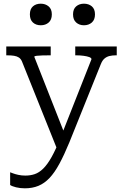

<svg xmlns="http://www.w3.org/2000/svg" viewBox="-20 -789 667 1041"><path d="M340 -39 330 -6 291 23 99 -456Q93 -470 82.5 -477Q72 -484 56.5 -486.5Q41 -489 20 -489H14V-537H255V-489H250Q230 -489 210.5 -488.5Q191 -488 178.5 -486.5Q166 -485 166 -481ZM356 -17Q328 51 302 99Q276 147 248.5 176Q221 205 188.5 218.5Q156 232 115 232Q89 232 67 226.5Q45 221 35 214V145Q38 146 49.5 150.5Q61 155 79 159Q97 163 117 163Q145 163 168.5 155Q192 147 214.5 125Q237 103 260 62Q283 21 308 -43L315 -60L476 -468Q476 -475 464 -479.5Q452 -484 433 -486.5Q414 -489 394 -489H388V-537H613V-489H607Q590 -489 574.5 -485.5Q559 -482 547 -472Q535 -462 527 -442ZM261 -711Q261 -682 244 -667Q227 -652 201 -652Q175 -652 158.5 -667Q142 -682 142 -711Q142 -740 158.5 -754.5Q175 -769 201 -769Q226 -769 243.5 -754.5Q261 -740 261 -711ZM495 -711Q495 -682 478 -667Q461 -652 435 -652Q410 -652 393 -667Q376 -682 376 -711Q376 -740 393 -754.5Q410 -769 435 -769Q461 -769 478 -754.5Q495 -740 495 -711Z"/></svg>

Font: Roboto Serif 20pt Light
Style: Regular
Weight: 300
Version: Version 1.008